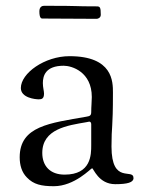

<svg xmlns="http://www.w3.org/2000/svg" viewBox="-20 -628 501 663"><path d="M116 -589C116 -566 122 -564 126 -564C162 -564 296 -563 314 -563C316 -563 328 -565 328 -577C328 -604 325 -606 313 -606C226 -606 272 -608 132 -608C125 -608 116 -604 116 -589ZM48 -85C48 -58 55 -33 73 -15C96 9 123 15 166 15C238 15 294 -47 298 -47C303 -47 320 8 378 8C420 8 441 2 441 -13C441 -49 365 11 365 -122C365 -197 370 -178 370 -308C370 -346 370 -434 220 -434C134 -434 52 -375 52 -324C52 -290 102 -285 114 -285C125 -285 132 -288 132 -305C132 -314 128 -326 128 -341C128 -366 137 -401 200 -401C228 -401 297 -380 297 -293C297 -277 295 -261 295 -241C295 -228 289 -227 278 -225C153 -203 48 -193 48 -85ZM126 -100C126 -183 214 -195 278 -206C281 -206 285 -208 288 -208C292 -208 295 -205 295 -199V-127C295 -94 295 -25 203 -25C153 -25 126 -55 126 -100Z"/></svg>

Font: OFL Sorts Mill Goudy
Style: Regular
Weight: 500
Version: Version 003.000